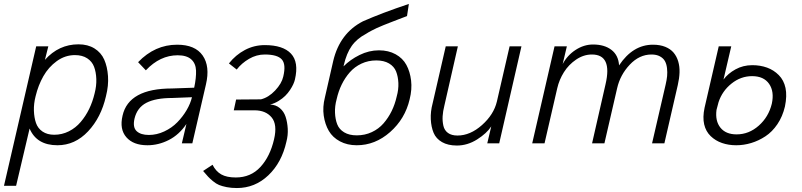

<svg xmlns="http://www.w3.org/2000/svg" viewBox="-39 -721 4036 966"><path d="M-19 213.9 143.1 -487.8H204.1L187 -419.9Q256.8 -498 356 -498Q402.8 -498 436.3 -477.3Q469.7 -456.5 485.4 -421.1Q501 -385.7 504.4 -338.1Q507.8 -290.5 494.1 -236.8Q469.7 -129.9 404.1 -60.1Q338.4 9.8 250 9.8Q145.5 9.8 109.9 -74.2L42 213.9ZM233.9 -43Q272.9 -43 307.4 -60.3Q341.8 -77.6 366.9 -107.2Q392.1 -136.7 409.7 -173.1Q427.2 -209.5 437 -251Q446.8 -288.6 445.6 -323.5Q444.3 -358.4 434.3 -385Q424.3 -411.6 399.7 -427.7Q375 -443.8 337.9 -443.8Q288.6 -443.8 246.8 -413.6Q205.1 -383.3 179.2 -337.6Q153.3 -292 140.1 -236.8Q130.4 -199.2 131.6 -164.1Q132.8 -128.9 142.1 -102.1Q151.4 -75.2 175 -59.1Q198.7 -43 233.9 -43Z M702.6 9.8Q631.8 9.8 596.7 -30.5Q561.5 -70.8 577.6 -139.2Q608.4 -275.9 826.7 -275.9L938 -279.8Q948.7 -330.1 947.3 -366.2Q945.8 -402.3 922.9 -422.6Q899.9 -442.9 855 -442.9Q766.1 -442.9 694.8 -367.2L655.8 -408.2Q740.2 -496.1 852.1 -496.1Q942.9 -496.1 980.7 -441.7Q1018.6 -387.2 997.1 -295.9L928.7 0H876L898.9 -97.2Q862.3 -43 810.3 -16.6Q758.3 9.8 702.6 9.8ZM710 -42Q749.5 -42 787.6 -59.8Q825.7 -77.6 853.3 -106Q880.9 -134.3 900.1 -167.2Q919.4 -200.2 926.8 -231.9L827.6 -228Q744.6 -228 697.8 -203.9Q650.9 -179.7 637.7 -124Q627.9 -80.6 648.4 -61.3Q668.9 -42 710 -42Z M1152.8 225.1Q1124.5 225.1 1101.3 220.5Q1078.1 215.8 1063.2 209.7Q1048.3 203.6 1032.2 190.2Q1016.1 176.8 1007.8 167.7Q999.5 158.7 982.9 139.2L1030.3 107.9Q1046.9 141.1 1074.2 156.5Q1101.6 171.9 1147 171.9Q1222.7 171.9 1271.2 119.1Q1319.8 66.4 1339.8 -20Q1357.4 -94.7 1327.6 -130.4Q1297.9 -166 1241.2 -166H1137.2L1148.9 -220.2L1273.9 -221.2Q1312 -230.5 1345.2 -265.6Q1378.4 -300.8 1386.2 -335.9Q1400.9 -397.5 1378.7 -422.1Q1356.4 -446.8 1293 -446.8Q1251.5 -446.8 1214.1 -425Q1176.8 -403.3 1151.9 -371.1L1112.8 -401.9Q1146.5 -444.8 1193.1 -469.5Q1239.7 -494.1 1293 -494.1Q1384.8 -494.1 1425 -451.2Q1465.3 -408.2 1444.8 -320.8Q1442.4 -310.1 1436.5 -297.1Q1430.7 -284.2 1420.2 -268.3Q1409.7 -252.4 1396 -238.8Q1382.3 -225.1 1362.3 -212.9Q1342.3 -200.7 1319.8 -194.8Q1348.1 -194.3 1368.7 -177.2Q1389.2 -160.2 1397.9 -133.5Q1406.7 -106.9 1408.7 -73.7Q1410.6 -40.5 1401.9 -7.8Q1378.4 97.2 1311 161.1Q1243.7 225.1 1152.8 225.1Z M1867.7 -467.8Q1915.5 -467.8 1951.4 -448Q1987.3 -428.2 2005.6 -394.5Q2023.9 -360.8 2029.3 -316.2Q2034.7 -271.5 2022 -221.2Q1999 -123 1923.8 -56.6Q1848.6 9.8 1755.9 9.8Q1708 9.8 1671.4 -9.8Q1634.8 -29.3 1615.5 -62.3Q1596.2 -95.2 1589.8 -138.9Q1583.5 -182.6 1595.7 -231L1637.7 -415Q1670.9 -554.2 1787.1 -613.8Q1883.3 -656.2 2018.1 -701.2L2008.8 -640.1Q1994.1 -634.8 1965.1 -623.5Q1936 -612.3 1923.6 -607.4Q1911.1 -602.5 1889.6 -594Q1868.2 -585.4 1856 -579.6Q1843.8 -573.7 1829.1 -566.2Q1814.5 -558.6 1802.7 -550.8Q1756.3 -526.4 1730.5 -489.7Q1704.6 -453.1 1690.9 -394L1689.5 -387.2Q1722.7 -420.9 1770 -444.3Q1817.4 -467.8 1867.7 -467.8ZM1957 -235.8Q1966.8 -271 1965.3 -303.5Q1963.9 -335.9 1953.9 -361.3Q1943.8 -386.7 1918.2 -401.9Q1892.6 -417 1854 -417Q1814 -417 1779.5 -400.9Q1745.1 -384.8 1720.9 -357.2Q1696.8 -329.6 1680.2 -295.7Q1663.6 -261.7 1654.8 -222.2Q1645 -186.5 1646.5 -153.6Q1647.9 -120.6 1657.7 -95.5Q1667.5 -70.3 1692.6 -55.2Q1717.8 -40 1755.9 -40Q1796.9 -40 1831.5 -56.2Q1866.2 -72.3 1890.6 -100.3Q1915 -128.4 1931.6 -162.4Q1948.2 -196.3 1957 -235.8Z M2259.8 11.2Q2214.8 11.2 2184.8 -6.1Q2154.8 -23.4 2142.6 -52.7Q2130.4 -82 2128.4 -120.6Q2126.5 -159.2 2137.7 -201.2L2203.6 -487.8H2264.6L2196.8 -189.9Q2189.5 -161.1 2188 -136.5Q2186.5 -111.8 2191.7 -88.6Q2196.8 -65.4 2214.8 -52.2Q2232.9 -39.1 2262.7 -39.1Q2326.7 -39.1 2386 -91.8Q2445.3 -144.5 2460.9 -210L2524.9 -487.8H2584.5L2472.7 0H2412.6L2432.6 -85Q2410.2 -50.3 2361.6 -19.5Q2313 11.2 2259.8 11.2Z M2638.7 0 2751 -487.8H2813L2792 -398.9Q2815.4 -442.9 2857.2 -470Q2898.9 -497.1 2944.8 -497.1Q3002 -497.1 3037.1 -470.2Q3072.3 -443.4 3075.7 -392.1Q3145 -496.1 3246.1 -496.1Q3281.7 -496.1 3308.1 -485.4Q3334.5 -474.6 3350.1 -456.1Q3365.7 -437.5 3373.3 -411.9Q3380.9 -386.2 3379.9 -356.4Q3378.9 -326.7 3371.1 -293L3303.7 0H3241.7L3310.1 -295.9Q3315.4 -318.4 3317.4 -337.9Q3319.3 -357.4 3316.9 -378.2Q3314.5 -398.9 3306.4 -413.6Q3298.3 -428.2 3281.2 -437.5Q3264.2 -446.8 3238.8 -446.8Q3177.7 -446.8 3129.4 -395.5Q3081.1 -344.2 3065.9 -276.9L3002 0H2939.9L3007.8 -297.9Q3042.5 -446.8 2939 -446.8Q2897.5 -446.8 2859.9 -421.4Q2822.3 -396 2798.3 -357.9Q2774.4 -319.8 2764.6 -276.9L2700.7 0Z M3665 9.8Q3626.5 9.8 3593.8 -1.5Q3561 -12.7 3536.6 -36.1Q3512.2 -59.6 3503.9 -95.2Q3495.6 -130.9 3505.9 -179.2L3577.1 -487.8H3640.1L3601.1 -320.8Q3623.5 -351.1 3661.6 -372.1Q3699.7 -393.1 3746.1 -393.1Q3786.1 -393.1 3820.1 -380.9Q3854 -368.7 3879.4 -343Q3904.8 -317.4 3913.1 -278.3Q3921.4 -239.3 3910.2 -185.1Q3898.4 -134.8 3872.3 -96.2Q3846.2 -57.6 3812 -35.2Q3777.8 -12.7 3740.5 -1.5Q3703.1 9.8 3665 9.8ZM3667 -44.9Q3729 -44.9 3778.6 -88.9Q3828.1 -132.8 3844.2 -199.2Q3857.4 -260.3 3830.6 -299.1Q3803.7 -337.9 3745.1 -337.9Q3688 -337.9 3641.4 -300.5Q3594.7 -263.2 3576.2 -207L3565.9 -168Q3558.6 -112.3 3585.7 -78.6Q3612.8 -44.9 3667 -44.9Z"/></svg>

Font: HK Grotesk Light Italic
Style: Regular
Weight: 300
Italic angle: -13°
Designer: Alfredo Marco Pradil and Stefan Peev
Foundry: Hanken Design Co.
Version: Version 1.000;PS 001.000;hotconv 1.0.88;makeotf.lib2.5.64775